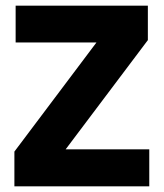

<svg xmlns="http://www.w3.org/2000/svg" viewBox="-20 -659 579 679"><path d="M212.1 -130.8H507.9V0H30.9V-122.9L321.1 -508.8H35.3V-639H502.9V-517.1Z"/></svg>

Font: Anek Devanagari Medium
Style: Regular
Weight: 500
Designer: Kailash Malviya (Devanagari) & Yesha Goshar (Latin)
Foundry: Ek Type
Version: Version 1.003